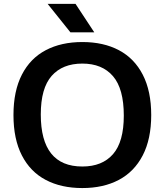

<svg xmlns="http://www.w3.org/2000/svg" viewBox="-20 -968 856 998"><path d="M50 -370Q50 -495 93.8 -580Q137.5 -665 218 -707.2Q298.5 -749.5 408 -749.5Q518 -749.5 598.2 -707Q678.5 -664.5 722.2 -579.5Q766 -494.5 766 -370Q766 -245.5 722 -160.5Q678 -75.5 597.8 -33Q517.5 9.5 408 9.5Q298 9.5 217.8 -32.8Q137.5 -75 93.8 -160Q50 -245 50 -370ZM623.5 -367Q623.5 -507 567.2 -572.2Q511 -637.5 408 -637.5Q305 -637.5 248.5 -573.5Q192 -509.5 192 -373Q192 -102.5 408 -102.5Q511.5 -102.5 567.5 -166.8Q623.5 -231 623.5 -367ZM346 -800 227.5 -948H372.5L470 -800Z"/></svg>

Font: Encode Sans Semi Expanded SmBd
Style: Regular
Weight: 600
Width: 6
Designer: Multiple Designers
Foundry: Impallari Type
Version: Version 2.000